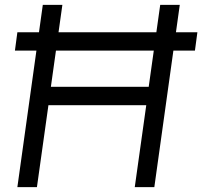

<svg xmlns="http://www.w3.org/2000/svg" viewBox="-20 -765 827 785"><path d="M41 -558 51 -633H787L777 -558ZM51 0 155 -745H235L188 -410H588L635 -745H715L611 0H531L578 -335H178L131 0Z"/></svg>

Font: Plus Jakarta Sans
Style: Italic
Weight: 400
Italic angle: -8°
Designer: Gumpita Rahayu
Foundry: Tokotype
Version: Version 2.006